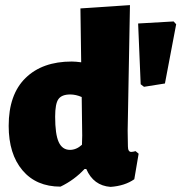

<svg xmlns="http://www.w3.org/2000/svg" viewBox="-20 -722 710 752"><path d="M489 -702 480 -210 481 -149Q481 -127 494 -127Q500 -127 511 -130L523 -120L506 -20Q469 6 413 10Q346 5 318 -60H311Q271 -17 217 9Q122 9 68 -55Q14 -119 14 -229Q14 -352 80 -416.5Q146 -481 261 -481Q276 -481 298 -478L295 -689ZM660 -638 670 -627 626 -395 544 -382 531 -392 521 -630ZM255 -352Q222 -352 209 -334Q196 -316 196 -265Q196 -196 210 -165.5Q224 -135 254 -135Q279 -135 301 -155L302 -191L300 -342Q277 -352 255 -352Z"/></svg>

Font: Alegreya Sans Black
Style: Regular
Weight: 900
Designer: Juan Pablo del Peral
Foundry: Huerta Tipografica
Version: Version 2.007